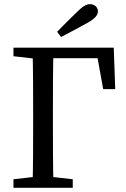

<svg xmlns="http://www.w3.org/2000/svg" viewBox="-20 -897 600 917"><path d="M44.3 0H327.5V-40.8L196.6 -55.8H175.2L44.3 -40.8V0ZM44.3 -628.5 175.2 -613.5H185.5V-669.3H44.3V-628.5ZM135.3 0H235.7C232.7 -103 232.7 -207 232.7 -309.1V-359.3C232.7 -464.3 232.7 -568.3 235.7 -669.3H135.3C138.3 -566.3 138.3 -462.3 138.3 -359.3V-309.1C138.3 -205 138.3 -101 135.3 0ZM185.5 -618.9H488.3L437 -669.3L472.8 -471.2H530.3L523.3 -669.3H185.5V-618.9ZM252.9 -745.3 271.5 -720.4C313.1 -741.6 355.6 -764.5 397.3 -787.6C434.8 -808.6 447.6 -825.1 447.6 -843.1C447.6 -863.5 430.3 -877.2 409.6 -877.2C392.3 -877.2 375.2 -867.2 346.9 -839C315.7 -808.8 284.2 -777.5 252.9 -745.3Z"/></svg>

Font: Source Serif Variable
Style: Regular
Weight: 389
Designer: Frank Grießhammer
Foundry: Adobe Systems Incorporated
Version: Version 3.001;hotconv 1.0.111;makeotfexe 2.5.65597